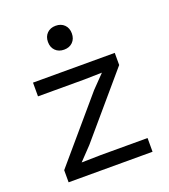

<svg xmlns="http://www.w3.org/2000/svg" viewBox="-132 -811 798 907"><g transform="rotate(-20 267.0 -358.0)"><path d="M57 0V-61L319 -368L382 -433L293 -431H60V-500H471V-439L209 -132L147 -67L244 -69H479V0ZM252 -716Q279 -716 295.5 -699.5Q312 -683 312 -656Q312 -629 295.5 -612.5Q279 -596 252 -596Q225 -596 208.5 -612.5Q192 -629 192 -656Q192 -683 208.5 -699.5Q225 -716 252 -716Z"/></g></svg>

Font: Work Sans
Style: Regular
Weight: 400
Designer: Wei Huang
Foundry: Wei Huang
Version: Version 2.006; ttfautohint (v1.8.1.43-b0c9)